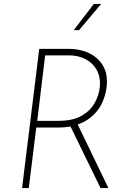

<svg xmlns="http://www.w3.org/2000/svg" viewBox="-20 -954 665 974"><path d="M332 -706Q367 -706 403 -695.5Q439 -685 468 -661.5Q497 -638 512 -601Q527 -564 521 -512Q516 -473 500 -436.5Q484 -400 454.5 -371Q425 -342 380.5 -324.5Q336 -307 275 -307H164L126 0H92L179 -706ZM276 -341Q351 -341 395.5 -367.5Q440 -394 461 -433Q482 -472 486 -510Q490 -545 481 -574.5Q472 -604 451 -626Q430 -648 399.5 -660.5Q369 -673 331 -673H209L169 -341ZM371 -329 530 0H490L330 -328ZM493 -934 381 -801H354L456 -934Z"/></svg>

Font: Josefin Sans Thin ExtraLight
Style: Italic
Weight: 250
Italic angle: -7°
Version: Version 2.000